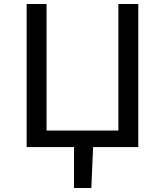

<svg xmlns="http://www.w3.org/2000/svg" viewBox="-20 -739 828 965"><path d="M352 0H114V-719H214V-83H575V-719H675V0H448L439 206H352Z"/></svg>

Font: Nebula Sans Medium
Style: Regular
Weight: 500
Designer: Paul D. Hunt for Adobe (as Source Sans)
Foundry: Nebula Entertainment & Broadcasting LLC
Version: Version 1.010